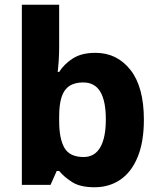

<svg xmlns="http://www.w3.org/2000/svg" viewBox="-20 -780 674 810"><path d="M229.6 -583.8Q229.6 -553.1 227.8 -525.3Q225.9 -497.5 223.3 -476.5H229.6Q251.3 -510.5 287.9 -533.8Q324.5 -557.1 382.8 -557.1Q473.4 -557.1 530.2 -485.3Q587 -413.4 587 -274.7Q587 -181.4 560.8 -117.7Q534.7 -54 487.7 -22Q440.7 10 378.8 10Q319.1 10 285.2 -11.3Q251.3 -32.6 229.6 -58.6H219.2L193.2 0H72.2V-760H229.6ZM330.7 -432.2Q294.6 -432.2 272.1 -416.8Q249.5 -401.4 239.6 -370Q229.6 -338.7 229.6 -289.2V-269.7Q229.6 -194.3 252 -155.9Q274.4 -117.6 332.7 -117.6Q379.1 -117.6 402.8 -158.1Q426.5 -198.7 426.5 -276.4Q426.5 -353.8 403.2 -393Q379.8 -432.2 330.7 -432.2Z"/></svg>

Font: Noto Sans Oriya
Style: Regular
Weight: 400
Designer: Amélie Bonet and Sol Matas
Foundry: Google LLC
Version: Version 2.006